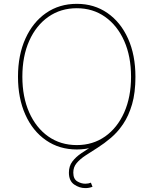

<svg xmlns="http://www.w3.org/2000/svg" viewBox="-20 -757 787 985"><path d="M374 9.8Q284.2 9.8 216.1 -37.4Q147.9 -84.5 110.1 -168.7Q72.3 -252.9 72.3 -363.3Q72.3 -474.6 110.4 -558.8Q148.4 -643.1 216.3 -690.2Q284.2 -737.3 374 -737.3Q463.4 -737.3 531.2 -690.2Q599.1 -643.1 637 -558.8Q674.8 -474.6 674.8 -363.3Q674.8 -252.4 637 -168.2Q599.1 -84 531.2 -37.1Q463.4 9.8 374 9.8ZM374 -12.7Q456.5 -12.7 519.3 -56.9Q582 -101.1 617.2 -180.2Q652.3 -259.3 652.3 -363.3Q652.3 -467.8 617.2 -546.9Q582 -626 519.3 -670.4Q456.5 -714.8 374 -714.8Q291.5 -714.8 228.5 -670.9Q165.5 -627 130.1 -547.9Q94.7 -468.8 94.7 -363.3Q94.7 -259.8 129.6 -180.7Q164.6 -101.6 227.5 -57.1Q290.5 -12.7 374 -12.7ZM417.5 208Q387.2 208 360.4 189.5Q333.5 170.9 333.5 128.4Q333.5 95.2 351.1 71.8Q368.7 48.3 397.7 28.8Q426.8 9.3 461.4 -11.7Q496.1 -32.7 530.8 -60.3Q565.4 -87.9 594.5 -127.7Q623.5 -167.5 641.1 -224.9Q658.7 -282.2 658.7 -363.3H674.8Q674.8 -281.2 657.5 -221.9Q640.1 -162.6 611.8 -120.8Q583.5 -79.1 549.3 -50Q515.1 -21 481.2 0.5Q447.3 22 418.9 40.5Q390.6 59.1 373.3 79.6Q356 100.1 356 128.4Q356 161.1 376.2 173.3Q396.5 185.5 417.5 185.5Q425.8 185.5 432.9 184.1Q439.9 182.6 446.3 180.2L454.6 201.2Q445.8 204.6 436.8 206.3Q427.7 208 417.5 208Z"/></svg>

Font: Inter Thin
Style: Regular
Weight: 250
Designer: Rasmus Andersson
Foundry: rsms
Version: Version 4.001;git-66647c0bb